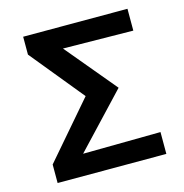

<svg xmlns="http://www.w3.org/2000/svg" viewBox="-99 -750 805 841"><g transform="rotate(-15 303.0 -329.0)"><path d="M553 -559 235 -563 426 -334 201 -95 553 -99V0H60V-84L277 -336L80 -577V-658H553Z"/></g></svg>

Font: Ysabeau SC
Style: Bold
Weight: 700
Designer: Christian Thalmann (Catharsis Fonts)
Version: Version 0.003